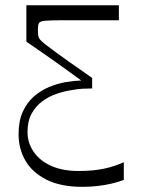

<svg xmlns="http://www.w3.org/2000/svg" viewBox="-20 -503 541 730"><path d="M450.7 180.9Q429.4 189.1 404.1 195.1Q378.7 201 351.2 204.2Q323.7 207.4 293.7 207.4Q211.3 207.4 157.3 180.4Q103.3 153.4 76.9 108.1Q50.6 62.7 50.6 7.6Q50.6 -42.9 66.5 -77.9Q82.4 -112.9 108.6 -135.9Q134.9 -159 166.7 -172.2Q198.6 -185.4 230.6 -190.9Q262.6 -196.3 289 -196.9Q251.3 -224.6 219.4 -247.4Q187.4 -270.1 154.4 -293.4Q121.4 -316.7 80.3 -344.6V-482.9H431.9V-426Q384.4 -426 350.3 -426Q316.1 -426 286.2 -426Q256.3 -426 219.3 -426Q172.1 -426 152.1 -424.1Q132.1 -422.3 128.1 -415.1Q124.1 -407.9 124.1 -389.7Q124.1 -375.6 125.4 -367.4Q126.7 -359.1 132.9 -351.9Q139 -344.7 153.9 -333.1Q172.6 -318.7 194.6 -302.6Q216.6 -286.6 240.1 -269.9Q263.7 -253.1 286.9 -237.1Q310.1 -221 330.4 -206.6V-166.7Q312.6 -166.7 293.8 -165.7Q275 -164.7 249.6 -159.9Q223.3 -155.9 194.4 -146Q165.6 -136.1 140.8 -117.9Q116 -99.6 100.3 -71.2Q84.6 -42.9 84.6 -1Q84.6 39.6 107.6 73.6Q130.6 107.7 174 127.4Q217.4 147.1 278.9 147.1Q334.9 147.1 376.5 138.1Q418.1 129.1 450.7 113.6Z"/></svg>

Font: Ojuju ExtraLight
Style: Regular
Weight: 200
Designer: Chisaokwu Joboson, Mirko Velimirovic
Foundry: Udi Foundry
Version: Version 1.000